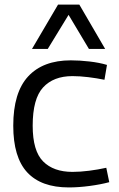

<svg xmlns="http://www.w3.org/2000/svg" viewBox="-20 -810 521 840"><path d="M38 -260Q38 -405 103 -475.5Q168 -546 290 -546Q328 -546 371.5 -541Q415 -536 448 -526L437 -461Q403 -468 366 -472.5Q329 -477 297 -477Q214 -477 168.5 -427.5Q123 -378 123 -260Q123 -150 168.5 -104Q214 -58 297 -58Q331 -58 370 -63Q409 -68 445 -76L458 -13Q421 -3 372.5 3.5Q324 10 281 10Q160 10 99 -56Q38 -122 38 -260ZM120 -596 234 -790H327L440 -596H369L280 -745L189 -596Z"/></svg>

Font: Georama
Style: Regular
Weight: 400
Designer: Jean-Baptiste Levee
Foundry: Production Type
Version: Version 1.000